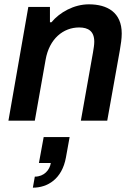

<svg xmlns="http://www.w3.org/2000/svg" viewBox="-20 -558 624 888"><path d="M19 0H141L191 -282C208 -379 273 -431 346 -431C388 -431 416 -414 416 -365C416 -350 413 -334 410 -315L354 0H476L534 -324C539 -353 543 -379 543 -403C543 -501 476 -538 391 -538C322 -538 256 -501 218 -455H211V-526H111ZM132 310C200 310 267 270 285 170L302 76H182L160 196H215C210 228 184 259 141 259Z"/></svg>

Font: Archivo SemiBold
Style: Italic
Weight: 600
Italic angle: -10°
Designer: Hector Gatti
Foundry: Omnibus-Type
Version: Version 2.001